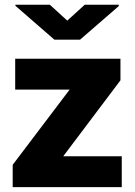

<svg xmlns="http://www.w3.org/2000/svg" viewBox="-20 -770 555 790"><path d="M240.2 -127H481V0H32.2V-91.8L266.6 -401.4H42.5V-528.3H475.6V-439.5ZM256.8 -685.1 328.6 -750.5H468.8V-745.1L309.6 -606.9H203.6L43.5 -746.1V-750.5H185.1Z"/></svg>

Font: Roboto Black
Style: Regular
Weight: 900
Designer: Google
Version: Version 2.134; 2016